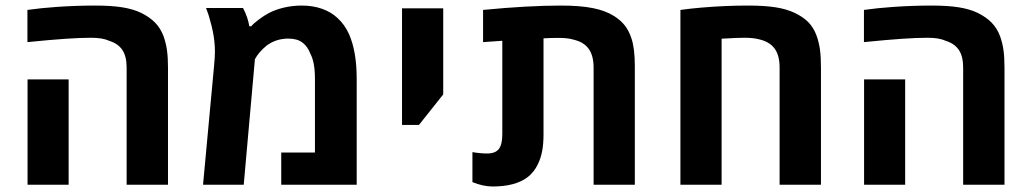

<svg xmlns="http://www.w3.org/2000/svg" viewBox="-20 -661 3690 687"><path d="M371.6 -514.6Q347.7 -525.9 306.6 -525.9Q267.1 -525.9 213.9 -522.2Q160.6 -518.6 78.1 -510.3V-625.5Q126 -632.3 182.1 -636.2Q252 -641.1 320.8 -641.1Q377.9 -641.1 417.7 -634.8Q457.5 -628.4 486.3 -614.3Q516.6 -599.1 535.6 -579.3Q554.7 -559.6 565.4 -530.8Q574.2 -505.9 577.6 -480.2Q581.1 -454.6 581.1 -419.4V0H433.1V-419.4Q433.1 -459 418 -481.9Q402.8 -504.9 371.6 -514.6ZM78.6 -377H225.6V0H78.6Z M749 -476.6Q749 -511.2 741.7 -547.9Q738.3 -565.9 730 -594.2L726.1 -607.9L717.3 -632.3H849.6Q867.2 -598.6 872.1 -566.9H878.9Q886.2 -576.2 906 -591.1Q925.8 -606 943.8 -615.2Q965.3 -626.5 995.8 -633.8Q1026.4 -641.1 1059.6 -641.1Q1099.6 -641.1 1132.1 -629.6Q1164.6 -618.2 1187.5 -596.7Q1213.4 -573.2 1229 -538.6Q1256.3 -476.6 1256.3 -378.9V0H986.3V-115.2H1106.9V-378.9Q1106.9 -439 1090.3 -469.2Q1081.1 -494.1 1062.5 -508.5Q1043.9 -522.9 1011.7 -522.9Q966.8 -522.9 933.1 -497.1Q905.8 -474.6 892.1 -449.2L852.1 0H706.5L746.1 -426.8Q749 -457 749 -476.6Z M1418.5 -631.3H1565.9V-323.2L1479 -213.9H1418.5Z M1670.4 -9.3V-116.7Q1698.2 -111.8 1723.1 -111.8Q1752.4 -111.8 1764.9 -127.9Q1777.3 -144 1777.3 -180.2V-515.1L1708.5 -510.3V-625.5Q1868.7 -641.1 1987.3 -641.1Q2056.6 -641.1 2102.3 -631.8Q2147.9 -622.6 2178.2 -603Q2201.7 -587.9 2216.1 -569.3Q2230.5 -550.8 2239.3 -523.9Q2251.5 -487.8 2251.5 -424.8V0H2104V-418.9Q2104 -461.9 2086.4 -486.3Q2068.8 -510.7 2032.7 -519Q2012.2 -525.4 1980.5 -525.4Q1951.2 -525.4 1924.8 -523.9V-180.2Q1924.8 -146.5 1919.9 -120.4Q1915 -94.2 1903.8 -71.8Q1890.6 -44.9 1868.2 -27.3Q1824.2 6.3 1742.7 6.3Q1709 6.3 1670.4 -9.3Z M2489.7 -633.8Q2574.7 -641.1 2656.7 -641.1Q2714.4 -641.1 2754.2 -635Q2793.9 -628.9 2822.8 -615.2Q2853 -601.1 2872.1 -581.8Q2891.1 -562.5 2901.9 -533.2Q2910.6 -508.8 2914.1 -482.4Q2917.5 -456.1 2917.5 -419.4V0H2769.5V-419.4Q2769.5 -463.4 2751.2 -487.8Q2732.9 -512.2 2695.3 -520.5Q2674.8 -525.9 2643.1 -525.9Q2618.7 -525.9 2562 -522.5V0H2414.6V-625.5Q2449.7 -630.4 2489.7 -633.8Z M3364.7 -514.6Q3340.8 -525.9 3299.8 -525.9Q3260.3 -525.9 3207 -522.2Q3153.8 -518.6 3071.3 -510.3V-625.5Q3119.1 -632.3 3175.3 -636.2Q3245.1 -641.1 3314 -641.1Q3371.1 -641.1 3410.9 -634.8Q3450.7 -628.4 3479.5 -614.3Q3509.8 -599.1 3528.8 -579.3Q3547.9 -559.6 3558.6 -530.8Q3567.4 -505.9 3570.8 -480.2Q3574.2 -454.6 3574.2 -419.4V0H3426.3V-419.4Q3426.3 -459 3411.1 -481.9Q3396 -504.9 3364.7 -514.6ZM3071.8 -377H3218.8V0H3071.8Z"/></svg>

Font: Viking Open Sans
Style: Bold
Weight: 700
Foundry: Ascender Corporation
Version: Version 2.001